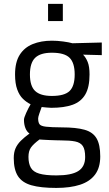

<svg xmlns="http://www.w3.org/2000/svg" viewBox="-20 -716 554 972"><path d="M264.8 235.4Q185.9 235.4 138.7 221.8Q91.6 208.2 70.6 175.2Q49.6 142.2 49.6 84.4Q49.6 55.4 58.6 35Q67.5 14.6 85.3 -3.2Q103.1 -21 129.3 -40Q115.7 -49.2 108.5 -67.8Q101.3 -86.4 101.3 -109.4Q101.3 -119.8 112.5 -144.4Q123.7 -169 134.9 -188.2Q114.3 -198.2 96.2 -215.6Q78.1 -233 67.2 -263Q56.2 -293 56.2 -339Q56.2 -401 79.7 -438.3Q103.2 -475.6 145.5 -492.8Q187.8 -510 242.8 -510Q269.8 -510 299.7 -506Q329.6 -502 346.8 -497L495.3 -500.8V-436.9L400.5 -439.3Q414.7 -425.1 424 -402Q433.3 -378.9 433.3 -339Q433.3 -274.4 411.7 -237.6Q390.1 -200.8 347.3 -185.5Q304.5 -170.2 239.6 -170.2Q232.8 -170.2 215.9 -171.7Q199.1 -173.2 190.9 -174.2Q185.5 -159.6 179.3 -141.6Q173.1 -123.6 173.1 -116.6Q173.1 -97 179.9 -87.3Q186.7 -77.7 212.5 -74.6Q238.3 -71.5 294 -71.1Q365.3 -71.1 407.7 -59.2Q450.1 -47.4 468.8 -15.6Q487.5 16.2 487.5 75.8Q487.5 132.6 461.3 167.8Q435 203 385.4 219.2Q335.8 235.4 264.8 235.4ZM265.8 172Q341.2 172 376.1 150.1Q411.1 128.1 411.1 79Q411.1 40.8 399.2 23.2Q387.3 5.5 360.5 0.1Q333.8 -5.3 288.4 -5.3Q279.6 -5.3 263.3 -5.8Q247 -6.3 229.4 -7Q211.9 -7.7 198.2 -8.6Q184.5 -9.5 179.9 -9.9Q148.9 13.3 136.5 31.1Q124.1 49 124.1 78.2Q124.1 111.9 136.1 133Q148.1 154.1 178.9 163Q209.7 172 265.8 172ZM242.6 -230.3Q306.4 -230.3 332.2 -255.2Q358.1 -280.1 358.1 -339Q358.1 -397.9 332.2 -423.5Q306.4 -449.1 242.6 -449.1Q184.7 -449.1 158.1 -423.5Q131.5 -397.9 131.5 -339Q131.5 -280.1 158.1 -255.2Q184.7 -230.3 242.6 -230.3ZM223.3 -609.2V-696.4H298.1V-609.2Z"/></svg>

Font: Titillium Web
Style: Bold
Weight: 700
Designer: Mohamed Gaber, Accademia di Belle Arti di Urbino
Foundry: Kief Type Foundry, Accademia di Belle Arti di Urbino
Version: Version 3.000